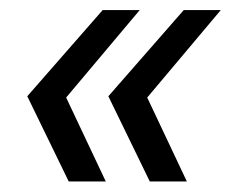

<svg xmlns="http://www.w3.org/2000/svg" viewBox="-20 -442 471 373"><path d="M179.5 -422.5H251.5L108.5 -252.5L185.5 -89.5H113.5L33 -255ZM337 -422.5H409L266 -252.5L343 -89.5H271L190.5 -255Z"/></svg>

Font: Argentum Sans Light
Style: Italic
Weight: 300
Italic angle: -11.3°
Designer: Julieta Ulanovsky (font), Owen Earl (portions from Jones font), Cristiano Sobral (main changes and remaster)
Foundry: Julieta Ulanovsky (font), Owen Earl (portions from Jones font), Cristiano Sobral (main changes and remaster)
Version: Version 3.127